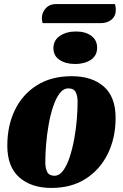

<svg xmlns="http://www.w3.org/2000/svg" viewBox="-20 -905 605 945"><path d="M233 20Q134 20 75 -32Q16 -84 16 -188Q16 -287 53.5 -364Q91 -441 162 -485.5Q233 -530 333 -530Q433 -530 491 -479Q549 -428 549 -325Q549 -227 511 -149Q473 -71 402.5 -25.5Q332 20 233 20ZM248 -40Q272 -40 290.5 -65Q309 -90 322.5 -130.5Q336 -171 345 -219.5Q354 -268 358 -316.5Q362 -365 362 -404Q362 -433 352.5 -451.5Q343 -470 317 -470Q292 -470 273.5 -445.5Q255 -421 241.5 -380.5Q228 -340 219.5 -292Q211 -244 207 -195.5Q203 -147 203 -106Q203 -77 212.5 -58.5Q222 -40 248 -40ZM190 -791Q186 -803 186 -815Q186 -843 205 -864Q224 -885 255 -885H546Q550 -870 550 -857Q550 -826 529 -808.5Q508 -791 474 -791ZM350 -590Q304 -590 273.5 -610Q243 -630 243 -668Q243 -707 275 -728.5Q307 -750 354 -750Q400 -750 429 -729Q458 -708 458 -670Q458 -631 427 -610.5Q396 -590 350 -590Z"/></svg>

Font: Sansita Swashed ExtraBold
Style: Regular
Weight: 800
Designer: Pablo Cosgaya
Foundry: Omnibus-Type
Version: Version 1.003; ttfautohint (v1.8.3)